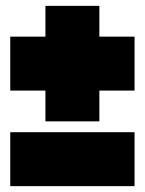

<svg xmlns="http://www.w3.org/2000/svg" viewBox="-20 -635 494 655"><path d="M135 -221V-326H15V-510H135V-615H319V-510H439V-326H319V-221ZM15 0V-184H439V0Z"/></svg>

Font: Kanit Black
Style: Regular
Weight: 900
Designer: Katatrad Team
Foundry: CadsonDemak
Version: Version 2.000; ttfautohint (v1.8.3)